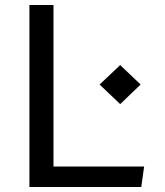

<svg xmlns="http://www.w3.org/2000/svg" viewBox="-20 -750 660 770"><path d="M98 0H546.5L558 -82H194.5V-730H98ZM462 -332.5 544 -411 462 -489 379.5 -411Z"/></svg>

Font: Monaspace Krypton
Style: Regular
Weight: 400
Designer: Riley Cran & the Lettermatic Team
Foundry: Lettermatic
Version: Version 1.200 (Monaspace Krypton)